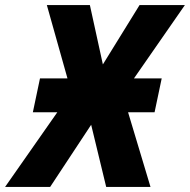

<svg xmlns="http://www.w3.org/2000/svg" viewBox="-79 -734 746 754"><path d="M-59 0H118L279 -244L338 0H512L424 -293H528L556 -426H447L647 -714H469L325 -481L274 -714H105L186 -426H78L50 -293H146Z"/></svg>

Font: Noto Sans SemiCondensed ExtraBold
Style: Italic
Weight: 800
Width: 4
Italic angle: -12°
Designer: Monotype Design Team
Foundry: Monotype Imaging Inc.
Version: Version 2.013